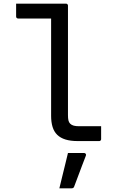

<svg xmlns="http://www.w3.org/2000/svg" viewBox="-20 -770 640 1048"><path d="M68 -750Q95 -750 122.5 -750Q150 -750 177 -750Q204 -750 231 -750Q258 -750 285 -750Q312 -750 340 -750Q344 -750 346 -748.5Q348 -747 349.5 -745Q351 -743 351 -739Q351 -693 351 -633Q351 -573 351 -506.5Q351 -440 351 -374Q351 -308 351 -248Q351 -188 351 -142Q351 -124 353.5 -113Q356 -102 363 -95Q371 -87 383 -84Q395 -81 412 -81Q439 -81 465 -81Q491 -81 517 -81H532Q532 -64 532 -46.5Q532 -29 532 -11Q532 -7 530.5 -5Q529 -3 527 -1.5Q525 0 521 0Q510 0 489.5 0Q469 0 446.5 0Q424 0 404 0Q365 0 337.5 -8.5Q310 -17 292.5 -34Q275 -51 267 -77Q259 -103 259 -138Q259 -178 259 -231.5Q259 -285 259 -344Q259 -403 259 -462.5Q259 -522 259 -575.5Q259 -629 259 -669H245Q218 -669 190 -669Q162 -669 134 -669Q106 -669 79 -669Q74 -669 71 -672Q68 -675 68 -680Q68 -697 68 -714.5Q68 -732 68 -750ZM351 65Q373 65 394 65Q415 65 438 65Q444 65 447.5 69Q451 73 449 79Q438 108 427.5 135Q417 162 407 189.5Q397 217 385 248Q384 252 380.5 255Q377 258 370 258Q356 258 340.5 258Q325 258 304 258Q312 225 320 192Q328 159 336 127Q344 95 351 65Z"/></svg>

Font: Recursive Monospace
Style: Regular
Weight: 400
Version: Version 1.047